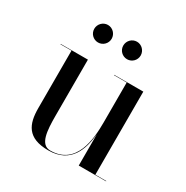

<svg xmlns="http://www.w3.org/2000/svg" viewBox="-154 -780 887 917"><g transform="rotate(30 289.5 -321.0)"><path d="M294.5 -603C294.5 -576.5 316 -555 342.5 -555C369 -555 390.5 -576.5 390.5 -603C390.5 -629.5 369 -651.5 342.5 -651.5C316 -651.5 294.5 -629.5 294.5 -603ZM134.5 -603C134.5 -576.5 156 -555 182.5 -555C209 -555 230.5 -576.5 230.5 -603C230.5 -629.5 209 -651.5 182.5 -651.5C156 -651.5 134.5 -629.5 134.5 -603ZM487.5 -2V-460H327V-458H397V-237C397 -148 386 6 243 6C187 6 182 -68 182 -152V-460H32V-458H92.5V-141C92.5 -54 117.5 10 234.5 10C358 10 389 -86 397 -173V0H547.5V-2Z"/></g></svg>

Font: Bodoni* 96pt
Style: Regular
Weight: 400
Version: Version 2.3